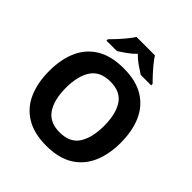

<svg xmlns="http://www.w3.org/2000/svg" viewBox="-245 -1105 1287 1287"><g transform="rotate(45 398.0 -462.0)"><path d="M738 -358Q738 -247 701.5 -164.5Q665 -82 590 -36Q515 10 398 10Q282 10 206.5 -36Q131 -82 94.5 -165Q58 -248 58 -359Q58 -470 94.5 -552Q131 -634 206.5 -679.5Q282 -725 399 -725Q515 -725 590 -679.5Q665 -634 701.5 -551.5Q738 -469 738 -358ZM217 -358Q217 -246 260 -181.5Q303 -117 398 -117Q495 -117 537 -181.5Q579 -246 579 -358Q579 -471 537 -535Q495 -599 399 -599Q303 -599 260 -535Q217 -471 217 -358ZM485 -934Q499 -912 521.5 -884.5Q544 -857 568 -831Q592 -805 610 -787V-774H511Q485 -790 454 -811.5Q423 -833 397 -860Q371 -833 341 -812Q311 -791 285 -774H186V-787Q205 -806 228.5 -831.5Q252 -857 274.5 -884.5Q297 -912 311 -934Z"/></g></svg>

Font: Noto Sans Thaana
Style: Bold
Weight: 700
Designer: David Williams
Foundry: Google Inc.
Version: Version 3.001; ttfautohint (v1.8.4.7-5d5b)